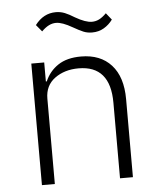

<svg xmlns="http://www.w3.org/2000/svg" viewBox="-53 -799 698 845"><g transform="rotate(-5 295.5 -376.5)"><path d="M294 -680Q249 -706 222 -706Q205 -706 189.5 -698Q174 -690 158 -674L133 -704Q170 -753 225 -753Q246 -753 264.5 -745.5Q283 -738 307 -723Q352 -697 380 -697Q397 -697 412 -704.5Q427 -712 444 -729L468 -699Q452 -677 429 -663.5Q406 -650 377 -650Q356 -650 339 -657Q322 -664 294 -680ZM98 0V-537H155V-453H159Q178 -497 217 -523Q256 -549 318 -549Q404 -549 452 -496Q500 -443 500 -345V0H443V-334Q443 -498 303 -498Q241 -498 198 -466.5Q155 -435 155 -377V0Z"/></g></svg>

Font: IBM Plex Sans JP Light
Style: Regular
Weight: 300
Designer: Mike Abbink; Paul van der Laan; Pieter van Rosmalen; Wujin Sim; Yejin Wi; Jinhee Kim; Boomi Park; Yona Kim; Kichan Ma
Foundry: Sandoll Inc.
Version: Version 1.002